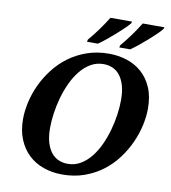

<svg xmlns="http://www.w3.org/2000/svg" viewBox="-99 -1016 990 1112"><g transform="rotate(10 396.0 -460.0)"><path d="M63 -266.1Q63 -314 75 -366.7Q86.9 -419.4 110.8 -470.5Q134.8 -521.5 170.4 -567.6Q206.1 -613.8 253.2 -648.7Q300.3 -683.6 359.4 -704.3Q418.5 -725.1 488.8 -725.1Q543.9 -725.1 594 -709Q644 -692.9 682.1 -659.2Q720.2 -625.5 742.7 -573.7Q765.1 -522 765.1 -450.2Q765.1 -404.3 753.7 -352.1Q742.2 -299.8 719 -248.5Q695.8 -197.3 660.9 -150.4Q626 -103.5 578.9 -67.6Q531.7 -31.7 472.4 -10.3Q413.1 11.2 341.8 11.2Q282.7 11.2 231.7 -6.6Q180.7 -24.4 143.3 -59.6Q106 -94.7 84.5 -146.5Q63 -198.2 63 -266.1ZM226.1 -242.2Q226.1 -192.9 236.6 -157.5Q247.1 -122.1 265.4 -99.4Q283.7 -76.7 308.6 -65.9Q333.5 -55.2 361.8 -55.2Q403.3 -55.2 437.3 -75.2Q471.2 -95.2 498 -128.7Q524.9 -162.1 544.7 -205.3Q564.5 -248.5 577.4 -294.9Q590.3 -341.3 596.7 -387.5Q603 -433.6 603 -473.1Q603 -522 592.8 -557.1Q582.5 -592.3 564.7 -615.2Q546.9 -638.2 522 -649.2Q497.1 -660.2 467.8 -660.2Q426.3 -660.2 392.3 -640.1Q358.4 -620.1 331.5 -586.7Q304.7 -553.2 284.7 -510Q264.6 -466.8 251.7 -420.2Q238.8 -373.5 232.4 -327.4Q226.1 -281.2 226.1 -242.2ZM540 -771 543 -784.2Q556.6 -800.3 571 -818.4Q585.4 -836.4 599.1 -855.5Q612.8 -874.5 625.7 -893.8Q638.7 -913.1 649.9 -931.2H777.3L773.9 -920.9Q763.7 -907.7 743.2 -887.9Q722.7 -868.2 698.5 -846.7Q674.3 -825.2 649.2 -804.9Q624 -784.7 604 -771ZM350.1 -771 353 -784.2Q366.7 -800.3 381.1 -818.4Q395.5 -836.4 409.2 -855.5Q422.9 -874.5 435.8 -893.8Q448.7 -913.1 460 -931.2H586.9L584 -920.9Q573.7 -907.7 553.2 -887.9Q532.7 -868.2 508.5 -846.7Q484.4 -825.2 459.2 -804.9Q434.1 -784.7 414.1 -771Z"/></g></svg>

Font: Droid Serif
Style: Bold Italic
Weight: 700
Italic angle: -12°
Designer: Monotype Design team
Foundry: Monotype Imaging Inc.
Version: Version 1.03